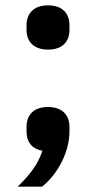

<svg xmlns="http://www.w3.org/2000/svg" viewBox="-20 -553 359 716"><path d="M159 -368C214 -368 239 -399 239 -441V-459C239 -502 214 -533 159 -533C105 -533 79 -502 79 -459V-441C79 -399 105 -368 159 -368ZM159 -154C104 -154 79 -123 79 -80V-62C79 -26 97 2 138 9C122 60 91 99 46 143H137C198 94 239 11 239 -62V-80C239 -123 213 -154 159 -154Z"/></svg>

Font: IBM Plex Devanagari Medium
Style: Regular
Weight: 600
Designer: Mike Abbink, Paul van der Laan, Pieter van Rosmalen, Erin McLaughlin
Foundry: Bold Monday
Version: Version 1.0